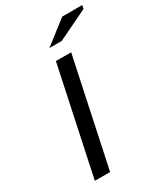

<svg xmlns="http://www.w3.org/2000/svg" viewBox="-208 -942 895 1032"><g transform="rotate(-30 239.5 -426.0)"><path d="M65.4 0ZM206.1 -662.1H300.8L160.2 0H65.4ZM355 -852.1H479.5L474.6 -830.6L287.6 -740.2H210.9Z"/></g></svg>

Font: PT Astra Sans
Style: Italic
Weight: 400
Italic angle: -16°
Designer: A.Korolkova, I. Chaeva
Foundry: ParaType Ltd
Version: Version 1.001; ttfautohint (v1.6)